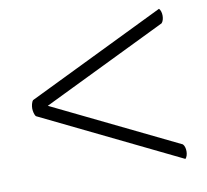

<svg xmlns="http://www.w3.org/2000/svg" viewBox="-68 -624 785 728"><g transform="rotate(-10 324.0 -260.0)"><path d="M110 -260 589 -493C601 -505 601 -537 589 -549L59 -291C53 -285 50 -270 50 -260C50 -251 53 -235 59 -229L589 29C601 17 601 -15 589 -27Z"/></g></svg>

Font: Libertinus Math
Style: Regular
Weight: 400
Designer: Philipp H. Poll, Khaled Hosny
Foundry: Caleb Maclennan
Version: Version 7.050;RELEASE